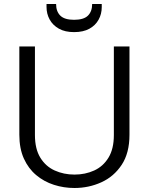

<svg xmlns="http://www.w3.org/2000/svg" viewBox="-20 -932 743 959"><path d="M352 7Q298.5 7 249.2 -8.9Q199.8 -24.7 160.8 -57.4Q121.8 -90 99.2 -140Q76.6 -190 76.6 -259V-700H154.5V-257.5Q154.5 -188.4 181.3 -144.6Q208.1 -100.8 253.3 -80.4Q298.5 -60 352 -60Q405.8 -60 450.5 -80.4Q495.2 -100.8 521.9 -144.6Q548.7 -188.4 548.7 -257.5V-700H626.7V-259Q626.7 -167.5 587.7 -108.6Q548.7 -49.7 486 -21.4Q423.3 7 352 7ZM349.8 -771.6Q304.8 -771.6 274.3 -788.7Q243.8 -805.8 228.1 -834.3Q212.4 -862.8 212.4 -897.2V-911.9H260.2Q260.2 -874.9 281.2 -854Q302.3 -833.1 349.8 -833.1Q398.3 -833.1 419.3 -854Q440.3 -874.9 440.3 -911.9H488.2V-896.5Q488.2 -862 472.4 -833.6Q456.7 -805.1 426.2 -788.3Q395.7 -771.6 349.8 -771.6Z"/></svg>

Font: Envelope Sans Variable
Style: Regular
Weight: 500
Designer: Andreas Rasmussen / Norman Anderson
Foundry: mail.de GmbH
Version: Version 1.150